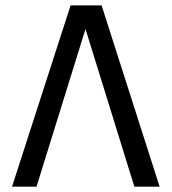

<svg xmlns="http://www.w3.org/2000/svg" viewBox="-20 -696 640 716"><path d="M24.9 0 243.2 -675.8H358.9L575.2 0H481L298.8 -587.9L116.2 0Z"/></svg>

Font: Lorenzo Sans
Style: Regular
Weight: 400
Foundry: Intel Corporation
Version: Version 1.00; ttfautohint (v1.5)